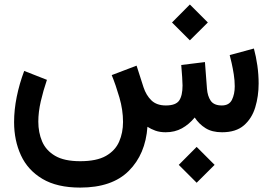

<svg xmlns="http://www.w3.org/2000/svg" viewBox="-20 -600 1237 871"><path d="M872.1 66.4 953.6 147.9 872.1 229 791 147.9ZM841.3 -579.6 922.9 -498 841.3 -417 760.3 -498ZM731.4 0Q705.1 0 684.8 -7.3Q664.6 -14.6 648.9 -24.9Q640.1 99.6 564.2 175.3Q488.3 251 343.8 251Q238.8 251 172.4 211.4Q106 171.9 75 104.5Q43.9 37.1 43.9 -45.9Q43.9 -101.6 55.9 -160.9Q67.9 -220.2 89.8 -278.3L192.9 -237.8Q176.3 -189 165 -140.4Q153.8 -91.8 153.8 -48.3Q153.8 1 171.1 41.7Q188.5 82.5 230 106.9Q271.5 131.3 343.8 131.3Q418.5 131.3 460.7 107.2Q502.9 83 520.5 42.5Q538.1 2 538.1 -46.9Q538.1 -101.6 521.7 -157.7Q505.4 -213.9 486.8 -259.3L599.6 -302.2L630.9 -204.6Q643.1 -167.5 667 -144.5Q690.9 -121.6 732.4 -121.6Q777.3 -121.6 792.7 -143.8Q808.1 -166 808.1 -212.4Q808.1 -223.6 806.4 -250.2Q804.7 -276.9 802.2 -305.2L909.7 -318.4L918.9 -197.8Q921.4 -164.1 936 -142.8Q950.7 -121.6 986.3 -121.6Q1019.5 -121.6 1032.2 -147.2Q1044.9 -172.9 1044.9 -208.5Q1044.9 -234.9 1040.5 -262.7Q1036.1 -290.5 1030.8 -314Q1025.4 -337.4 1022 -350.1L1131.8 -379.9Q1141.6 -343.8 1147.5 -302.7Q1153.3 -261.7 1153.3 -221.2Q1153.3 -163.6 1137.9 -113Q1122.6 -62.5 1086.4 -31.2Q1050.3 0 987.3 0Q941.9 0 912.4 -18.6Q882.8 -37.1 863.3 -66.9Q837.4 -35.6 805.2 -17.8Q772.9 0 731.4 0Z"/></svg>

Font: Vazirmatn UI NL SemiBold
Style: Regular
Weight: 600
Designer: Saber Rastikerdar
Foundry: Saber Rastikerdar
Version: Version 33.003